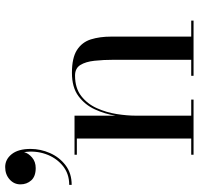

<svg xmlns="http://www.w3.org/2000/svg" viewBox="-33 -735 768 742"><g transform="rotate(-90 351.0 -364.0)"><path d="M124 -9H186.5V-451H124V-460H275V-301.5Q281.5 -342.5 299.2 -381.2Q317 -420 350.8 -445Q384.5 -470 440.5 -470Q498.5 -470 528.8 -450.5Q559 -431 569.8 -396.8Q580.5 -362.5 580.5 -319V-9H642.5V0H429V-9H491V-306.5Q491 -348.5 487.2 -382.8Q483.5 -417 470.8 -437.5Q458 -458 430 -458Q381.5 -458 351 -434.2Q320.5 -410.5 304 -373.8Q287.5 -337 281.2 -296.8Q275 -256.5 275 -223.5V-9H337V0H124ZM9.5 -669Q9.5 -694 28.8 -711Q48 -728 76.5 -728Q106 -728 126.2 -702.8Q146.5 -677.5 146.5 -630Q146.5 -591.5 130.5 -555Q114.5 -518.5 83.5 -494.8Q52.5 -471 7.5 -471V-480.5Q51.5 -480.5 82.2 -506.2Q113 -532 126.8 -572Q140.5 -612 134 -655Q130 -638.5 113.5 -624.2Q97 -610 72.5 -610Q40.5 -610 25 -627.2Q9.5 -644.5 9.5 -669Z"/></g></svg>

Font: Bodoni* 24pt
Style: Regular
Weight: 400
Version: Version 2.3